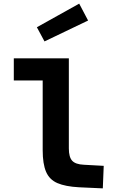

<svg xmlns="http://www.w3.org/2000/svg" viewBox="-20 -1031 654 1057"><path d="M56 -710H282V-588H56ZM215 -204V-710H359V-214Q359 -166 377.5 -146Q396 -126 442 -124L551 -118L546 6L415 0Q340 -4 296 -23Q252 -42 233.5 -85.5Q215 -129 215 -204ZM183 -881 416 -1011 465 -918 225 -803Z"/></svg>

Font: Intel One Mono Light
Style: Regular
Weight: 300
Monospace: yes
Designer: Fred Shallcrass
Foundry: Frere-Jones Type LLC
Version: Version 1.004